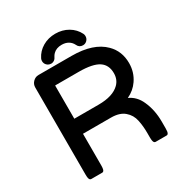

<svg xmlns="http://www.w3.org/2000/svg" viewBox="-195 -998 1085 1143"><g transform="rotate(-30 347.5 -426.0)"><path d="M533.2 -476.6Q533.2 -532.7 493.7 -559.6Q452.1 -587.9 355.5 -587.9H196.3Q194.3 -587.9 193.8 -587.4Q193.4 -586.9 193.4 -585V-359.4H360.4Q459.5 -359.4 504.9 -404.8Q533.2 -433.1 533.2 -476.6ZM635.7 -84V-39.1Q635.7 -23.9 634.5 -17.3Q633.3 -10.7 632.1 -7.6Q630.9 -4.4 627.7 -1.2Q624.5 2 619.1 2H543.9Q538.6 2 534.7 -2Q530.8 -5.9 529.1 -14.9Q527.3 -23.9 527.3 -39.1V-68.4Q527.3 -116.2 518.6 -157.2Q509.8 -200.2 477.1 -228Q444.8 -255.9 385.7 -255.9H193.4V-39.1Q193.4 -23.9 191.4 -14.6Q189 -2.4 181.6 1Q179.2 2 176.8 2H101.6Q96.2 2 92.3 -2Q88.4 -5.9 86.7 -14.9Q85 -23.9 85 -39.1V-636.7Q85 -659.2 101.1 -675.3Q117.2 -691.4 138.7 -691.4H366.2Q515.6 -691.4 587.9 -618.7Q641.6 -565.4 641.6 -483.4Q641.6 -420.9 607.4 -371.1Q579.1 -329.6 531.2 -307.1Q582 -284.2 606.4 -228.5Q635.7 -164.1 635.7 -84ZM198.2 -752Q198.2 -761.7 202.1 -769.5Q221.7 -809.1 260.5 -831.8Q299.3 -854.5 347.7 -854.5Q396 -854.5 434.6 -832Q473.6 -809.1 493.2 -769.5Q497.1 -761.7 497.1 -752.9Q497.1 -735.4 485.4 -723.6Q473.6 -711.9 457.5 -711.9Q431.6 -711.9 420.9 -736.3Q411.1 -756.3 392.3 -767.3Q373.5 -778.3 347.7 -778.3Q310.5 -778.3 288.6 -756.3Q280.3 -748 274.4 -736.3Q267.1 -720.2 252.9 -714.8Q246.1 -711.9 239.5 -711.9Q232.9 -711.9 228 -713.4Q217.3 -715.8 209.5 -724.1Q198.2 -735.8 198.2 -752Z"/></g></svg>

Font: YuPearl-SemiBold
Style: SemiBold
Weight: 600
Designer: Max Yao
Foundry: Max-Everyday
Version: Version 1.011; ttfautohint (v1.8.3)